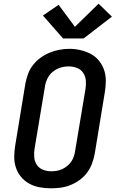

<svg xmlns="http://www.w3.org/2000/svg" viewBox="-20 -1010 640 1038"><path d="M255 8Q224 8 194 2.5Q164 -3 138.5 -17Q113 -31 94.5 -53Q76 -75 66.5 -102.5Q57 -130 57 -160.5Q57 -191 62 -222L117 -557Q122 -584 131.5 -610Q141 -636 158.5 -658.5Q176 -681 199.5 -698Q223 -715 249 -725.5Q275 -736 301.5 -741Q328 -746 355 -746Q386 -746 415.5 -739Q445 -732 470.5 -718.5Q496 -705 514.5 -682.5Q533 -660 542.5 -632.5Q552 -605 552 -574.5Q552 -544 547 -513L492 -178Q487 -152 477.5 -126Q468 -100 451 -77Q434 -54 410.5 -37Q387 -20 361 -9.5Q335 1 308 4.5Q281 8 255 8ZM256 -84Q272 -84 287 -86.5Q302 -89 316 -95.5Q330 -102 343 -112.5Q356 -123 365 -136Q374 -149 379 -163.5Q384 -178 386 -193L442 -528Q446 -551 444 -574.5Q442 -598 429.5 -616.5Q417 -635 395.5 -643Q374 -651 351 -651Q328 -651 306 -644Q284 -637 265.5 -622Q247 -607 236.5 -585.5Q226 -564 223 -542L167 -207Q163 -184 165 -160.5Q167 -137 179 -119Q191 -101 212 -92.5Q233 -84 256 -84ZM321 -802 212 -926 297 -984 385 -865 513 -990 585 -920 432 -802Z"/></svg>

Font: Iosevka Slab SmBdExObl
Style: Regular
Weight: 600
Width: 7
Italic angle: -9°
Monospace: yes
Designer: Belleve Invis
Foundry: Belleve Invis
Version: Version 11.1.0; ttfautohint (v1.8.3)